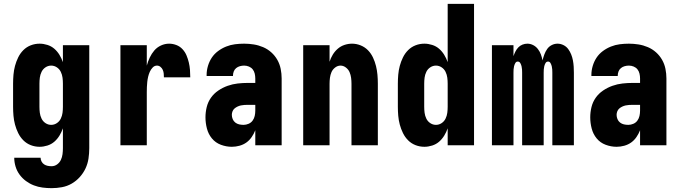

<svg xmlns="http://www.w3.org/2000/svg" viewBox="-20 -755 3540 998"><path d="M248 223Q225 223 201.5 220Q178 217 156 208.5Q134 200 115 186Q96 172 82 153Q68 134 61 111Q54 88 54 65H191Q191 75 196 84.5Q201 94 209.5 99.5Q218 105 228 107Q238 109 248 109Q264 109 277 99.5Q290 90 296.5 76Q303 62 305 46.5Q307 31 307 15V-88Q300 -68 289 -50Q278 -32 262.5 -18.5Q247 -5 226.5 1.5Q206 8 186 8Q162 8 140 -0.5Q118 -9 101.5 -25.5Q85 -42 74.5 -63.5Q64 -85 58 -107.5Q52 -130 50 -153.5Q48 -177 48 -200V-320Q48 -343 50 -366.5Q52 -390 58 -412.5Q64 -435 74.5 -456.5Q85 -478 101.5 -494.5Q118 -511 140 -519.5Q162 -528 186 -528Q206 -528 226.5 -521.5Q247 -515 262.5 -501.5Q278 -488 289 -470Q300 -452 307 -432V-520H444V15Q444 42 440 69Q436 96 424.5 120.5Q413 145 394.5 165.5Q376 186 352.5 199.5Q329 213 302 218Q275 223 248 223ZM246 -106Q262 -106 275.5 -115Q289 -124 296 -138.5Q303 -153 305 -168.5Q307 -184 307 -200V-320Q307 -336 305 -351.5Q303 -367 296 -381.5Q289 -396 275.5 -405Q262 -414 246 -414Q230 -414 216.5 -405Q203 -396 196 -381.5Q189 -367 187 -351.5Q185 -336 185 -320V-200Q185 -184 187 -168.5Q189 -153 196 -138.5Q203 -124 216.5 -115Q230 -106 246 -106Z M606 0V-520H743V-414Q749 -436 758.5 -456Q768 -476 782 -492.5Q796 -509 816.5 -518.5Q837 -528 859 -528Q878 -528 896.5 -521Q915 -514 928.5 -499.5Q942 -485 949.5 -467Q957 -449 961.5 -430Q966 -411 967.5 -391.5Q969 -372 969 -353H832Q832 -363 831 -373Q830 -383 826 -392Q822 -401 814 -407.5Q806 -414 796 -414Q783 -414 773.5 -404Q764 -394 758.5 -381.5Q753 -369 750 -356Q747 -343 745.5 -329.5Q744 -316 743.5 -302.5Q743 -289 743 -276V0Z M1185 8Q1156 8 1128 -2.5Q1100 -13 1081.5 -35.5Q1063 -58 1055.5 -87Q1048 -116 1048 -145Q1048 -172 1054.5 -198.5Q1061 -225 1076.5 -247Q1092 -269 1115 -284.5Q1138 -300 1163.5 -309Q1189 -318 1215.5 -321Q1242 -324 1269 -324H1307V-347Q1307 -360 1304 -372.5Q1301 -385 1293.5 -394.5Q1286 -404 1274 -409Q1262 -414 1249 -414Q1238 -414 1227 -411Q1216 -408 1207.5 -401Q1199 -394 1195 -383.5Q1191 -373 1191 -362V-360H1054V-366Q1054 -389 1061 -412.5Q1068 -436 1081 -455.5Q1094 -475 1113.5 -489.5Q1133 -504 1155.5 -513Q1178 -522 1201.5 -525Q1225 -528 1249 -528Q1274 -528 1299 -524Q1324 -520 1347.5 -510Q1371 -500 1390 -483Q1409 -466 1421.5 -444Q1434 -422 1439 -397Q1444 -372 1444 -347V0H1307V-78Q1300 -60 1288.5 -43Q1277 -26 1261 -14.5Q1245 -3 1225 2.5Q1205 8 1185 8ZM1246 -106Q1259 -106 1272 -111.5Q1285 -117 1293 -128Q1301 -139 1304 -152.5Q1307 -166 1307 -180V-210H1269Q1260 -210 1250.5 -209.5Q1241 -209 1232 -207Q1223 -205 1214.5 -201Q1206 -197 1199 -191Q1192 -185 1188.5 -176Q1185 -167 1185 -158Q1185 -147 1189.5 -136Q1194 -125 1203 -118Q1212 -111 1223 -108.5Q1234 -106 1246 -106Z M1556 0V-520H1693V-434Q1699 -453 1709.5 -470.5Q1720 -488 1735.5 -501.5Q1751 -515 1770.5 -521.5Q1790 -528 1810 -528Q1833 -528 1855 -519Q1877 -510 1893 -493.5Q1909 -477 1919 -455.5Q1929 -434 1934.5 -411.5Q1940 -389 1942 -366Q1944 -343 1944 -320V0H1807V-320Q1807 -335 1805 -350.5Q1803 -366 1797 -380Q1791 -394 1778 -404Q1765 -414 1750 -414Q1735 -414 1722 -404Q1709 -394 1703 -380Q1697 -366 1695 -350.5Q1693 -335 1693 -320V0Z M2186 8Q2162 8 2140 -0.5Q2118 -9 2101.5 -25.5Q2085 -42 2074.5 -63.5Q2064 -85 2058 -107.5Q2052 -130 2050 -153.5Q2048 -177 2048 -200V-320Q2048 -343 2050 -366.5Q2052 -390 2058 -412.5Q2064 -435 2074.5 -456.5Q2085 -478 2101.5 -494.5Q2118 -511 2140 -519.5Q2162 -528 2186 -528Q2206 -528 2226.5 -521.5Q2247 -515 2262.5 -501.5Q2278 -488 2289 -470Q2300 -452 2307 -432V-735H2444V0H2307V-88Q2300 -68 2289 -50Q2278 -32 2262.5 -18.5Q2247 -5 2226.5 1.5Q2206 8 2186 8ZM2246 -106Q2262 -106 2275.5 -115Q2289 -124 2296 -138.5Q2303 -153 2305 -168.5Q2307 -184 2307 -200V-320Q2307 -336 2305 -351.5Q2303 -367 2296 -381.5Q2289 -396 2275.5 -405Q2262 -414 2246 -414Q2230 -414 2216.5 -405Q2203 -396 2196 -381.5Q2189 -367 2187 -351.5Q2185 -336 2185 -320V-200Q2185 -184 2187 -168.5Q2189 -153 2196 -138.5Q2203 -124 2216.5 -115Q2230 -106 2246 -106Z M2537 0V-520H2649V-463Q2653 -475 2659 -487Q2665 -499 2674 -508.5Q2683 -518 2695.5 -523Q2708 -528 2721 -528Q2737 -528 2751.5 -520.5Q2766 -513 2776 -500Q2786 -487 2791.5 -472Q2797 -457 2800 -441Q2804 -457 2809.5 -472Q2815 -487 2824 -500Q2833 -513 2847.5 -520.5Q2862 -528 2878 -528Q2894 -528 2909 -520.5Q2924 -513 2933.5 -500Q2943 -487 2949 -472Q2955 -457 2958 -441Q2961 -425 2962 -409Q2963 -393 2963 -377V0H2851V-377Q2851 -386 2850.5 -394Q2850 -402 2848 -410.5Q2846 -419 2841.5 -427Q2837 -435 2829 -435Q2820 -435 2815.5 -427Q2811 -419 2809 -410.5Q2807 -402 2806.5 -394Q2806 -386 2806 -377V0H2694V-377Q2694 -386 2693.5 -394Q2693 -402 2691 -410.5Q2689 -419 2684.5 -427Q2680 -435 2671 -435Q2663 -435 2658.5 -427Q2654 -419 2652 -410.5Q2650 -402 2649.5 -394Q2649 -386 2649 -377V0Z M3185 8Q3156 8 3128 -2.5Q3100 -13 3081.5 -35.5Q3063 -58 3055.5 -87Q3048 -116 3048 -145Q3048 -172 3054.5 -198.5Q3061 -225 3076.5 -247Q3092 -269 3115 -284.5Q3138 -300 3163.5 -309Q3189 -318 3215.5 -321Q3242 -324 3269 -324H3307V-347Q3307 -360 3304 -372.5Q3301 -385 3293.5 -394.5Q3286 -404 3274 -409Q3262 -414 3249 -414Q3238 -414 3227 -411Q3216 -408 3207.5 -401Q3199 -394 3195 -383.5Q3191 -373 3191 -362V-360H3054V-366Q3054 -389 3061 -412.5Q3068 -436 3081 -455.5Q3094 -475 3113.5 -489.5Q3133 -504 3155.5 -513Q3178 -522 3201.5 -525Q3225 -528 3249 -528Q3274 -528 3299 -524Q3324 -520 3347.5 -510Q3371 -500 3390 -483Q3409 -466 3421.5 -444Q3434 -422 3439 -397Q3444 -372 3444 -347V0H3307V-78Q3300 -60 3288.5 -43Q3277 -26 3261 -14.5Q3245 -3 3225 2.5Q3205 8 3185 8ZM3246 -106Q3259 -106 3272 -111.5Q3285 -117 3293 -128Q3301 -139 3304 -152.5Q3307 -166 3307 -180V-210H3269Q3260 -210 3250.5 -209.5Q3241 -209 3232 -207Q3223 -205 3214.5 -201Q3206 -197 3199 -191Q3192 -185 3188.5 -176Q3185 -167 3185 -158Q3185 -147 3189.5 -136Q3194 -125 3203 -118Q3212 -111 3223 -108.5Q3234 -106 3246 -106Z"/></svg>

Font: Iosevka Term Curly Heavy
Style: Regular
Weight: 900
Designer: Belleve Invis
Foundry: Belleve Invis
Version: Version 32.3.0